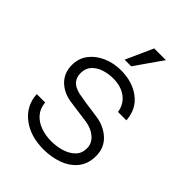

<svg xmlns="http://www.w3.org/2000/svg" viewBox="-205 -794 904 904"><g transform="rotate(45 247.0 -341.5)"><path d="M282 -694H360L265 -558H221ZM250 11Q161 11 104 -33.5Q47 -78 43 -151H99Q102 -114 123.5 -89.5Q145 -65 178 -53.5Q211 -42 248 -42Q284 -42 316.5 -52Q349 -62 370 -83Q391 -104 391 -137Q391 -171 364.5 -194Q338 -217 297 -223Q269 -227 242 -230.5Q215 -234 188 -238Q132 -245 97.5 -278.5Q63 -312 63 -365Q63 -409 87.5 -441.5Q112 -474 153.5 -492.5Q195 -511 245 -511Q321 -511 372.5 -472Q424 -433 429 -362H373Q366 -407 332 -432.5Q298 -458 245 -458Q214 -458 185 -448.5Q156 -439 137.5 -419Q119 -399 119 -368Q119 -333 141 -314.5Q163 -296 206 -291Q214 -289 234 -286Q254 -283 277.5 -280Q301 -277 319 -274Q373 -266 410 -231.5Q447 -197 447 -142Q447 -90 419.5 -56Q392 -22 347 -5.5Q302 11 250 11Z"/></g></svg>

Font: Haskoy Light
Style: Regular
Weight: 300
Designer: Ertekin Erdin
Foundry: Ertekin Erdin
Version: Version 2.000; ttfautohint (v1.8.4.7-5d5b)